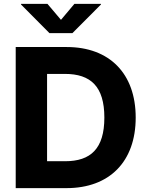

<svg xmlns="http://www.w3.org/2000/svg" viewBox="-20 -970 762 990"><path d="M323.2 0C544.4 0 679.7 -136.7 679.7 -363.8C679.7 -590.8 544.4 -727.5 324.2 -727.5H61V0ZM224.6 -950.2H88.4V-946.8L234.9 -799.3H353.5L500.5 -946.8V-950.2H363.8L294.4 -867.7ZM222.7 -138.7V-588.9H314.9C447.8 -588.9 518.1 -523.9 518.1 -363.8C518.1 -203.6 447.8 -138.7 315.9 -138.7Z"/></svg>

Font: Raveo
Style: Bold
Weight: 700
Designer: Jakub Foglar, Rasmus Andersson (Inter)
Foundry: Jakubfoglar.com
Version: Version 1.100;Glyphs 3.2.3 (3260)